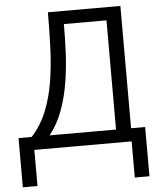

<svg xmlns="http://www.w3.org/2000/svg" viewBox="-59 -743 814 979"><g transform="rotate(-5 348.5 -254.0)"><path d="M18 185V-67H85Q134 -120 162 -189.5Q190 -259 203 -340Q216 -421 219.5 -510.5Q223 -600 223 -693H594V-67H666V185H591V0H93V185ZM177 -67H517V-626H299Q299 -555 295.5 -479Q292 -403 280 -328.5Q268 -254 243.5 -187Q219 -120 177 -67Z"/></g></svg>

Font: Ubuntu Sans
Style: Regular
Weight: 400
Designer: Dalton Maag Ltd
Foundry: Dalton Maag Ltd
Version: Version 1.006; ttfautohint (v1.8.4.7-5d5b)